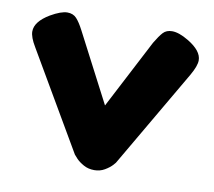

<svg xmlns="http://www.w3.org/2000/svg" viewBox="-65 -611 769 691"><g transform="rotate(10 319.0 -266.0)"><path d="M623 -449Q623 -429 603 -394L396 -39Q396 -37 386 -26Q376 -15 359 -5Q342 5 321 5Q299 5 282 -4.5Q265 -14 255 -24.5Q245 -35 243 -38L35 -394Q15 -427 15 -448Q15 -484 67 -515Q105 -537 128 -537Q149 -537 161.5 -523.5Q174 -510 188 -483L319 -231L450 -483Q466 -510 478 -523Q490 -536 511 -536Q536 -536 571 -515Q623 -484 623 -449Z"/></g></svg>

Font: Fredoka One
Style: Regular
Weight: 400
Designer: Milena B. Brandão, Ben Nathan
Version: Version 2.000; ttfautohint (v1.5.33-1714) -l 8 -r 50 -G 200 